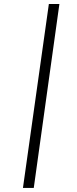

<svg xmlns="http://www.w3.org/2000/svg" viewBox="-20 -824 380 944"><path d="M272 -804.2 146 100.1H92.8L220.2 -804.2Z"/></svg>

Font: Fira Sans Compressed Light
Style: Italic
Weight: 300
Width: 3
Italic angle: -8°
Designer: Carrois Corporate & Edenspiekermann AG
Foundry: Carrois Corporate GbR & Edenspiekermann AG
Version: Version 4.203;PS 004.203;hotconv 1.0.88;makeotf.lib2.5.64775